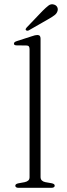

<svg xmlns="http://www.w3.org/2000/svg" viewBox="-20 -896 320 916"><path d="M173.5 -712V-51.5Q173.5 -41 179.8 -35Q186 -29 196.5 -27L225 -22Q233 -20.5 237 -17.8Q241 -15 241 -10Q241 -5.5 237 -2.8Q233 0 225.5 0H67.5Q60.5 0 56.8 -2.8Q53 -5.5 53 -10Q53 -14.5 56.8 -17.2Q60.5 -20 68 -21.5L98 -27Q109 -29.5 115 -35Q121 -40.5 121 -51V-661.5Q121 -670.5 117.5 -674.8Q114 -679 105.5 -679L60 -679.5Q52.5 -679.5 49.5 -681.8Q46.5 -684 46.5 -687.5Q46.5 -691.5 49.5 -694.5Q52.5 -697.5 60.5 -700L128.5 -722Q139.5 -726 146.5 -727.5Q153.5 -729 158 -729Q166 -729 169.8 -724.8Q173.5 -720.5 173.5 -712ZM182.5 -843.5Q199 -860 211 -869.2Q223 -878.5 236.5 -874.5Q248 -871.5 252.8 -862.5Q257.5 -853.5 254.5 -844Q251.5 -832.5 241 -824.2Q230.5 -816 215.5 -807.5L117 -751Q114 -749.5 110.2 -749.5Q106.5 -749.5 104 -752Q101 -755 102.8 -758.2Q104.5 -761.5 107 -764.5Z"/></svg>

Font: Fraunces ExtraLight
Style: Regular
Weight: 250
Version: Version 1.000;[b76b70a41]